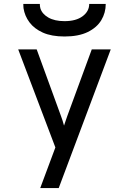

<svg xmlns="http://www.w3.org/2000/svg" viewBox="-20 -762 656 976"><path d="M184.5 194 261.5 -12.5 72.5 -511H166.5L289.5 -173.5Q293.5 -162.5 297.8 -149.8Q302 -137 305.5 -123.5Q310 -137 314.2 -149.5Q318.5 -162 322.5 -173.5L446.5 -511H543L278.5 194ZM308 -576.5Q242 -576.5 198 -596.2Q154 -616 129.8 -648.5Q105.5 -681 99.5 -720.5Q99 -726 98.8 -731.5Q98.5 -737 98.5 -742H182.5Q182.5 -737 183 -731.5Q183.5 -726 185 -720.5Q193.5 -691.5 225.5 -673Q257.5 -654.5 308 -654.5Q366.5 -654.5 400 -679.5Q433.5 -704.5 433.5 -742H517.5Q517.5 -697 495 -659.5Q472.5 -622 426 -599.2Q379.5 -576.5 308 -576.5Z"/></svg>

Font: Overpass Mono Medium
Style: Regular
Weight: 500
Monospace: yes
Designer: Delve Withrington, Dave Bailey
Foundry: Delve Fonts LLC
Version: Version 4.000